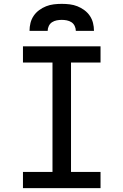

<svg xmlns="http://www.w3.org/2000/svg" viewBox="-20 -975 640 995"><path d="M99 0V-84H252V-651H99V-735H501V-651H348V-84H501V0ZM133 -815Q133 -836 138 -856Q143 -876 154.5 -893Q166 -910 183 -922.5Q200 -935 219 -942.5Q238 -950 258.5 -952.5Q279 -955 300 -955Q321 -955 341.5 -952.5Q362 -950 381 -942.5Q400 -935 417 -922.5Q434 -910 445.5 -893Q457 -876 462 -856Q467 -836 467 -815H373Q373 -828 367 -840.5Q361 -853 350 -860Q339 -867 326 -869.5Q313 -872 300 -872Q287 -872 274 -869.5Q261 -867 250 -860Q239 -853 233 -840.5Q227 -828 227 -815Z"/></svg>

Font: Iosevka Slab Medium Extended
Style: Regular
Weight: 500
Width: 7
Monospace: yes
Designer: Belleve Invis
Foundry: Belleve Invis
Version: Version 11.1.1; ttfautohint (v1.8.3)